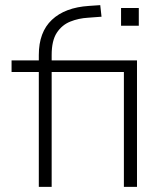

<svg xmlns="http://www.w3.org/2000/svg" viewBox="-20 -727 654 747"><path d="M131 0V-447H25V-492H145L131 -470V-513Q131 -602 182 -650Q233 -698 326 -704L370 -707L375 -662L322 -658Q286 -656 253.5 -643Q221 -630 201 -599.5Q181 -569 181 -513V-479L173 -492H513V0H462V-447H181V0ZM451 -627V-696H520V-627Z"/></svg>

Font: Nunito Sans 7pt ExtraLight
Style: Regular
Weight: 250
Designer: Vernon Adams
Foundry: Vernon Adams
Version: Version 3.101;gftools[0.9.27]